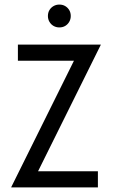

<svg xmlns="http://www.w3.org/2000/svg" viewBox="-20 -820 498 840"><path d="M29.2 0V-1.4L303.5 -554.2H58.3V-625H420.8V-623.6L146.5 -70.8H408.3V0ZM239.6 -700Q225.7 -700 214.2 -706.6Q202.8 -713.2 196.2 -724.7Q189.6 -736.1 189.6 -750Q189.6 -764.6 196.2 -775.7Q202.8 -786.8 214.2 -793.4Q225.7 -800 239.6 -800Q254.2 -800 265.3 -793.4Q276.4 -786.8 283 -775.7Q289.6 -764.6 289.6 -750Q289.6 -736.1 283 -724.7Q276.4 -713.2 265.3 -706.6Q254.2 -700 239.6 -700Z"/></svg>

Font: Afacad Flux
Style: Regular
Weight: 400
Designer: Kristian Moeller
Foundry: Dicotype
Version: Version 1.100